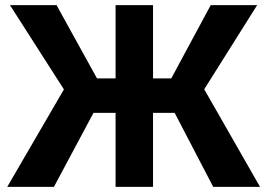

<svg xmlns="http://www.w3.org/2000/svg" viewBox="-20 -731 1038 751"><path d="M663.1 -289.6H578.6V0H432.1V-289.6H345.7L190.9 0H8.3L230 -381.3L19 -710.9H201.2L359.4 -424.3H432.1V-710.9H578.6V-424.3H649.9L804.2 -710.9H985.8L778.8 -381.8L997.1 0H814Z"/></svg>

Font: Roboto
Style: Bold
Weight: 700
Designer: Google
Version: Version 2.134; 2016; ttfautohint (v1.6)